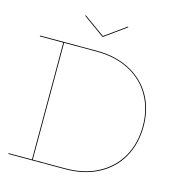

<svg xmlns="http://www.w3.org/2000/svg" viewBox="-133 -1062 1102 1178"><g transform="rotate(15 418.5 -472.5)"><path d="M785 -378Q785 -267 736.5 -181Q688 -95 598 -47.5Q508 0 388 0H27V-5H176V-747H27V-752H388Q508 -752 598 -704.5Q688 -657 736.5 -572.5Q785 -488 785 -378ZM780 -378Q780 -486 732 -570Q684 -654 595.5 -700.5Q507 -747 388 -747H181V-5H388Q507 -5 595.5 -52Q684 -99 732 -183.5Q780 -268 780 -378ZM398 -844 263 -941 266 -945 400 -849 534 -945 537 -941 402 -844Z"/></g></svg>

Font: Hepta Slab Hairline
Style: Regular
Weight: 400
Designer: Michael LaGattuta
Foundry: Michael LaGattuta
Version: Version 1.100; ttfautohint (v1.8) -l 8 -r 50 -G 200 -x 14 -D